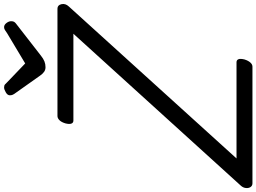

<svg xmlns="http://www.w3.org/2000/svg" viewBox="-240 -1106 1287 964"><g transform="rotate(-90 404.0 -623.5)"><path d="M-34 0Q-46 0 -52.5 -9.5Q-59 -19 -57.5 -33Q-56 -47 -46 -58L717 -899H281Q270 -899 266 -909Q262 -919 267 -939Q273 -959 283 -969Q293 -979 304 -979H843Q861 -979 865.5 -959Q870 -939 854 -922L91 -80H574Q585 -80 589 -70.5Q593 -61 588 -40Q582 -21 572.5 -10.5Q563 0 552 0ZM750 -1247Q762 -1247 771 -1235Q780 -1223 780 -1212Q780 -1202 777 -1197Q774 -1192 769 -1188L607 -1062Q592 -1050 578.5 -1044.5Q565 -1039 549 -1039Q536 -1039 526 -1046Q516 -1053 507 -1066L415 -1196Q410 -1204 409 -1209Q408 -1214 408 -1218Q408 -1230 423 -1238.5Q438 -1247 447 -1247Q458 -1247 463 -1242Q468 -1237 474 -1231L568 -1141L720 -1232Q727 -1236 734 -1241.5Q741 -1247 750 -1247Z"/></g></svg>

Font: Playwrite IE
Style: Regular
Weight: 400
Designer: Veronika Burian, José Scaglione
Foundry: TypeTogether
Version: Version 1.002